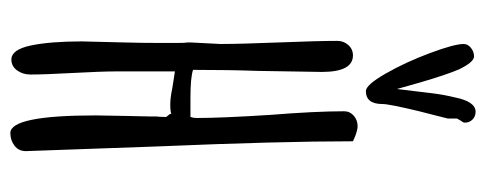

<svg xmlns="http://www.w3.org/2000/svg" viewBox="-304 -635 939 371"><g transform="rotate(90 165.5 -449.5)"><path d="M203 -165 204 -222 205 -268V-271V-281Q206 -289 206 -300Q206 -302 203 -305Q200 -308 200 -310V-311Q195 -309 182 -309Q169 -309 150 -313Q144 -314 118 -318V-203Q118 -177 121 -121Q124 -66 124 -39Q124 -24 116 -13Q108 -2 95 -2Q76 -2 68 -39Q60 -77 60 -138L62 -219Q63 -253 63 -291V-308V-322Q63 -338 62 -343V-348L65 -406Q65 -444 62 -519Q59 -594 59 -632Q59 -644 67 -653Q75 -662 87 -662Q119 -662 119 -602L117 -478Q115 -422 115 -353Q130 -348 169 -348H206Q208 -354 208 -360Q208 -408 202 -502Q195 -590 195 -645Q195 -656 203.5 -663.5Q212 -671 224 -671Q231 -671 244 -666L253 -662Q253 -520 263 -283L272 -30Q272 -16 261.5 -8Q251 0 237 0Q203 0 203 -165ZM65 -876Q65 -884 72.5 -890Q80 -896 89 -896Q100 -896 114 -867Q124 -844 139 -793L152 -747Q155 -771 156 -780Q157 -789 160 -813.5Q163 -838 168 -858Q176 -899 196 -899Q205 -899 211 -893Q217 -887 217 -878Q217 -875 213 -870L209 -863V-845L195 -790Q181 -732 181 -719Q181 -687 156 -687Q144 -687 122 -725.5Q100 -764 82.5 -811Q65 -858 65 -876Z"/></g></svg>

Font: Amatic SC
Style: Bold
Weight: 700
Designer: Multiple Designers
Foundry: Vernon Adams
Version: Version 2.505